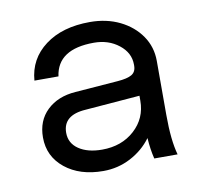

<svg xmlns="http://www.w3.org/2000/svg" viewBox="-55 -714 544 519"><g transform="rotate(-10 217.0 -454.5)"><path d="M383 -373Q383 -303.5 394.5 -263H330.5Q324 -289 322 -320.5Q299.5 -290 264.8 -271.8Q230 -253.5 189.5 -253.5Q125 -253.5 84.5 -286.2Q44 -319 44 -371Q44 -417 73.5 -445.2Q103 -473.5 152 -477L269 -486Q296 -488 308.2 -495.2Q320.5 -502.5 320.5 -519.5V-522.5Q320.5 -555 292.2 -577.2Q264 -599.5 224 -599.5Q124 -599.5 114 -526.5H48Q52.5 -585.5 99.8 -621Q147 -656.5 223 -656.5Q268.5 -656.5 304.8 -638.8Q341 -621 362 -590.5Q383 -560 383 -521.5ZM108 -372.5Q108 -344 132.2 -327.5Q156.5 -311 196 -311Q250 -311 285.2 -343Q320.5 -375 320.5 -423.5V-437L170.5 -425Q108 -421 108 -372.5Z"/></g></svg>

Font: Overused Grotesk Book
Style: Regular
Weight: 375
Version: Version 0.004